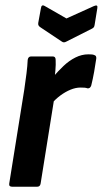

<svg xmlns="http://www.w3.org/2000/svg" viewBox="-20 -708 389 728"><path d="M26 0Q13 0 15 -12L72 -368Q77 -402 80.5 -430Q84 -458 85 -481Q87 -494 98 -494H180Q191 -494 191 -481Q192 -464 190 -440.5Q188 -417 185 -398L190 -362L134 -12Q132 0 121 0ZM173 -312 181 -416Q200 -438 221 -458Q242 -478 266 -490Q290 -502 315 -502Q323 -502 328.5 -501.5Q334 -501 338 -499Q346 -497 345 -486Q342 -464 337 -436Q332 -408 326 -384Q322 -372 312 -373Q307 -375 300.5 -375.5Q294 -376 285 -376Q267 -376 247.5 -368Q228 -360 209 -346Q190 -332 173 -312ZM336 -685Q352 -692 349 -677L339 -615Q338 -609 336.5 -606Q335 -603 330 -600L231 -550Q222 -545 215 -550L134 -604Q129 -607 126.5 -611Q124 -615 125 -621L135 -676Q137 -693 150 -685L232 -638Z"/></svg>

Font: Sofia Sans Condensed ExtraBold
Style: Italic
Weight: 800
Italic angle: -9°
Version: Version 4.100